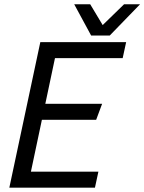

<svg xmlns="http://www.w3.org/2000/svg" viewBox="-20 -860 662 880"><path d="M164.8 -667H558.2L542.3 -593.7H232L187.7 -384.2H448L420.7 -310.8H172L121.7 -73.3H431L415.2 0H22.8ZM401.2 -697 548.5 -840.3H621.8L482.8 -697ZM479.5 -697H397.8L320.2 -840.3H393.5Z"/></svg>

Font: Epunda Sans Light
Style: Italic
Weight: 300
Italic angle: -12.0243°
Designer: Simon Atzbach
Foundry: typofactur
Version: Version 2.204